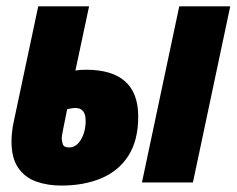

<svg xmlns="http://www.w3.org/2000/svg" viewBox="-20 -573 743 603"><path d="M172.9 9.8Q128.9 9.8 93.5 -2.9Q58.1 -15.6 37.1 -46.1Q16.1 -76.7 16.1 -128.9Q16.1 -140.1 17.6 -156.5Q19 -172.9 24.9 -199.2L100.1 -553.2H259.8L216.8 -351.1Q228 -354 250 -354Q414.1 -354 414.1 -207Q414.1 -131.8 383.1 -83.7Q352.1 -35.6 297.6 -12.9Q243.2 9.8 172.9 9.8ZM425.8 0 543 -553.2H703.1L585.9 0ZM196.8 -109.9Q219.7 -109.9 234.4 -134.8Q249 -159.7 249 -193.8Q249 -233.9 216.8 -233.9Q210.9 -233.9 204.1 -232.7Q197.3 -231.4 190.9 -230Q183.1 -191.4 178.5 -168Q173.8 -144.5 173.8 -140.1Q173.8 -131.8 177 -120.8Q180.2 -109.9 196.8 -109.9Z"/></svg>

Font: Open Sans Condensed ExtraBold
Style: Italic
Weight: 800
Width: 3
Italic angle: -12°
Designer: Monotype Design Team
Foundry: Monotype Imaging Inc.
Version: Version 3.003; ttfautohint (v1.8.4)